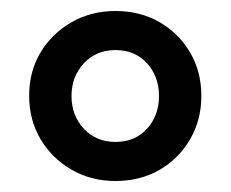

<svg xmlns="http://www.w3.org/2000/svg" viewBox="-20 -735 419 349"><path d="M190 -406Q145.5 -406 109.8 -426.7Q74.2 -447.4 53.6 -482.2Q33 -517 33 -561Q33 -605 53.6 -639.5Q74.2 -674 109.8 -694.5Q145.5 -715 190 -715Q234.6 -715 269.7 -694.9Q304.8 -674.7 325.4 -639.9Q346 -605.1 346 -560.5Q346 -517 325.4 -481.6Q304.8 -446.3 269.7 -426.1Q234.6 -406 190 -406ZM190 -477Q225.5 -477 247.2 -501Q269 -525 269 -560.5Q269 -596 247.2 -620Q225.3 -644 189.8 -644Q155 -644 132.5 -620Q110 -596 110 -560.5Q110 -525 132.4 -501Q154.9 -477 190 -477Z"/></svg>

Font: Mulish ExtraLight
Style: Regular
Weight: 200
Designer: Vernon Adams
Foundry: Vernon Adams
Version: Version 3.603